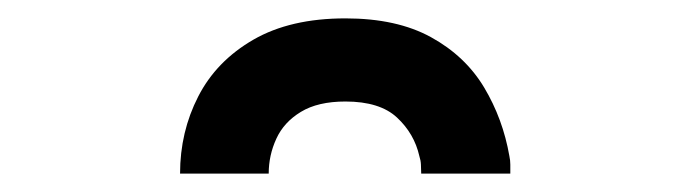

<svg xmlns="http://www.w3.org/2000/svg" viewBox="-20 -951 752 209"><path d="M176 -762Q176 -807.5 195.8 -846Q215.5 -884.5 255.8 -907.8Q296 -931 356 -931Q412 -931 449.2 -910.5Q486.5 -890 507 -855.8Q527.5 -821.5 534.5 -781Q535.5 -776.5 535.5 -771.8Q535.5 -767 535.5 -762H438.5Q438.5 -767 438.2 -771.8Q438 -776.5 436.5 -781Q431 -805.5 412.2 -823Q393.5 -840.5 356 -840.5Q326 -840.5 307.5 -829.2Q289 -818 280.8 -800Q272.5 -782 272.5 -762Z"/></svg>

Font: Undotted
Style: Bold
Weight: 700
Designer: Delve Withrington, Dave Bailey, Thomas Jockin
Foundry: Delve Fonts LLC
Version: Version 4.000